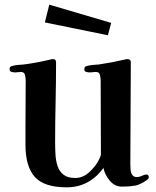

<svg xmlns="http://www.w3.org/2000/svg" viewBox="-20 -795 668 822"><path d="M617 -37Q617 -29 607 -23Q580 -4 557 0Q534 4 502 4Q471 4 449.5 -22Q428 -48 423 -76Q394 -36 354.5 -14.5Q315 7 265 7Q169 7 129 -37.5Q89 -82 89 -176V-243Q89 -295 89.5 -346.5Q90 -398 90 -450Q90 -461 87 -474Q84 -487 69 -487Q63 -487 57.5 -486Q52 -485 46 -485Q39 -485 30 -487Q21 -489 21 -498Q21 -506 24.5 -509Q28 -512 34 -513Q45 -516 58 -517Q71 -518 82 -519Q137 -526 195 -540Q201 -542 206 -542Q220 -542 220 -529Q220 -443 218 -356.5Q216 -270 216 -184Q216 -160 217.5 -133.5Q219 -107 226.5 -84Q234 -61 252 -47Q270 -33 302 -33Q336 -33 364 -59.5Q392 -86 405 -114Q406 -116 409 -123.5Q412 -131 412 -132Q412 -212 411.5 -291.5Q411 -371 411 -450Q411 -461 408 -474Q405 -487 390 -487Q384 -487 378 -486Q372 -485 365 -485Q358 -485 349.5 -487Q341 -489 341 -498Q341 -506 344.5 -509Q348 -512 354 -513Q365 -516 378 -517Q391 -518 403 -519Q459 -527 514 -540Q517 -541 519.5 -541.5Q522 -542 525 -542Q540 -542 540 -529Q540 -420 539 -310.5Q538 -201 538 -91Q538 -81 539 -68.5Q540 -56 546 -46.5Q552 -37 566 -37Q577 -37 588 -42.5Q599 -48 607 -48Q612 -48 614.5 -44.5Q617 -41 617 -37ZM456 -697 442 -644 172 -699 191 -775Z"/></svg>

Font: Kaisei Decol
Style: Bold
Weight: 700
Designer: Font-Kai, 金井和夫
Foundry: KAZUO KANAI
Version: Version 5.003